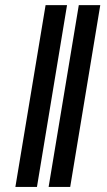

<svg xmlns="http://www.w3.org/2000/svg" viewBox="-20 -739 422 759"><path d="M245 -718.8 126.1 0H40.8L160.2 -718.8ZM376.4 -718.8 257.5 0H172.2L291.5 -718.8Z"/></svg>

Font: Inter UI Semi Bold
Style: Italic
Weight: 600
Italic angle: -9.39999°
Designer: Rasmus Andersson
Foundry: rsms
Version: 3.2;8d6f07862